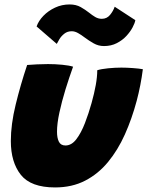

<svg xmlns="http://www.w3.org/2000/svg" viewBox="-20 -790 646 842"><path d="M406.5 -482Q424 -487.5 454.2 -490.5Q484.5 -493.5 512 -493.5Q535 -493.5 562.2 -491.5Q589.5 -489.5 606.5 -486.5Q597.5 -416 579.5 -348Q558.5 -269.5 527.8 -200.8Q497 -132 454 -79.8Q411 -27.5 353.5 2.2Q296 32 221.5 32Q115.5 32 71.5 -23.2Q27.5 -78.5 27.5 -171.5Q27.5 -244.5 48.8 -331.5Q70 -418.5 99 -505Q116 -506.5 142.5 -507.8Q169 -509 190.5 -509Q222 -509 253 -506Q284 -503 300.5 -497.5Q283.5 -450.5 267.2 -397.8Q251 -345 240.5 -296.5Q230 -248 230 -212.5Q230 -185 238.2 -168.5Q246.5 -152 267 -152Q294 -152 315 -179.8Q336 -207.5 352.5 -250.2Q369 -293 381.5 -338Q393.5 -381 400 -417.2Q406.5 -453.5 406.5 -482ZM140.5 -674Q149 -698.5 170.2 -720.5Q191.5 -742.5 221.2 -756.5Q251 -770.5 285 -770.5Q313.5 -770.5 333.8 -759Q354 -747.5 370.5 -734.5Q384 -723.5 397.5 -715.5Q411 -707.5 426.5 -707.5Q448.5 -707.5 462.5 -724.5Q476.5 -741.5 483 -760.5L573.5 -701.5Q571.5 -689 561.5 -670Q551.5 -651 534.2 -632.2Q517 -613.5 492.2 -600.8Q467.5 -588 436 -588Q411.5 -588 390.5 -600Q369.5 -612 351.5 -625.5Q336.5 -637 322.2 -645Q308 -653 294.5 -653Q275.5 -653 262 -642.2Q248.5 -631.5 240.5 -618.2Q232.5 -605 229 -597.5Z"/></svg>

Font: Grandstander Black
Style: Italic
Weight: 900
Italic angle: -15°
Designer: Tyler Finck
Foundry: Etcetera Type Co
Version: Version 1.200; ttfautohint (v1.8.3)